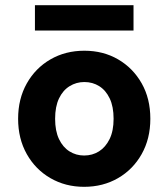

<svg xmlns="http://www.w3.org/2000/svg" viewBox="-20 -710 651 742"><path d="M305 12Q233 12 175 -21.5Q117 -55 83.5 -114.5Q50 -174 50 -251Q50 -328 83.5 -387.5Q117 -447 175 -480.5Q233 -514 306 -514Q379 -514 436.5 -480.5Q494 -447 527.5 -388Q561 -329 561 -251Q561 -174 527.5 -114.5Q494 -55 436 -21.5Q378 12 305 12ZM305 -109Q337 -109 362.5 -125Q388 -141 403.5 -172.5Q419 -204 419 -251Q419 -298 404 -329.5Q389 -361 363.5 -377Q338 -393 306 -393Q275 -393 249 -377Q223 -361 208 -329.5Q193 -298 193 -251Q193 -204 208 -172.5Q223 -141 248.5 -125Q274 -109 305 -109ZM115 -592V-690H496V-592Z"/></svg>

Font: DM Sans 16pt ExtraBold
Style: Regular
Weight: 800
Version: Version 4.004;gftools[0.9.30]